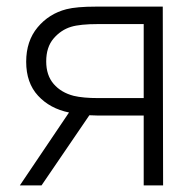

<svg xmlns="http://www.w3.org/2000/svg" viewBox="-20 -560 582 580"><path d="M414.1 0V-210.9H277.3Q267.6 -210.9 250 -211.9L105.5 0H40L188.5 -220.2Q130.9 -231.9 95 -270.8Q59.1 -309.6 59.1 -373.5Q59.1 -436 93.5 -477.3Q127.9 -518.6 180.7 -532.2Q211.4 -540 269.5 -540H471.7L472.7 0ZM119.6 -374.5Q119.6 -332.5 142.1 -306.4Q164.6 -280.3 202.6 -270.5Q231 -263.7 276.9 -263.7H414.1V-487.3H276.9Q222.2 -487.3 194.8 -479Q164.1 -469.7 141.8 -443.6Q119.6 -417.5 119.6 -374.5Z"/></svg>

Font: Manrope Light
Style: Regular
Weight: 300
Designer: Mikhail Sharanda
Foundry: Mikhail Sharanda
Version: Version 4.505;FEAKit 1.0